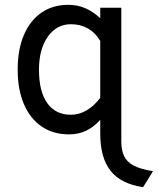

<svg xmlns="http://www.w3.org/2000/svg" viewBox="-20 -543 652 793"><path d="M571 230Q479 216.5 436.5 162.2Q394 108 394 9V-48Q366.5 -17.5 335.2 -2.8Q304 12 265 12Q199.5 12 152 -20.5Q104.5 -53 78.8 -113Q53 -173 53 -255Q53 -338 78.5 -398Q104 -458 150.8 -490.5Q197.5 -523 262 -523Q299 -523 330.8 -509.8Q362.5 -496.5 394 -468V-511H481V41Q481 77 492.5 101.5Q504 126 532.5 141Q561 156 612 164ZM273 -69Q306 -69 337 -86.8Q368 -104.5 394 -139V-374Q374 -408 343 -425.5Q312 -443 273 -443Q214 -443 177.5 -391.5Q141 -340 141 -255Q141 -165 175.2 -117Q209.5 -69 273 -69Z"/></svg>

Font: Undotted
Style: Regular
Weight: 400
Designer: Delve Withrington, Dave Bailey, Thomas Jockin
Foundry: Delve Fonts LLC
Version: Version 4.000